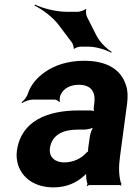

<svg xmlns="http://www.w3.org/2000/svg" viewBox="-20 -801 576 831"><path d="M500 -128 530 -352C534 -383 533 -410 525 -433C503 -501 442 -538 344 -538C275 -538 216 -519 173 -488C143 -467 114 -436 101 -397C97 -382 83 -365 73 -358L76 -355C85 -362 108 -370 123 -370H216C224 -370 234 -364 236 -359L239 -361C237 -366 239 -383 242 -390C255 -419 285 -434 321 -434C374 -434 395 -404 388 -353L386 -338C385 -331 386 -318 389 -314L392 -317C389 -321 376 -323 369 -323H321C187 -323 71 -279 53 -148C50 -125 53 -104 59 -85C78 -30 131 10 212 10C269 10 312 -11 344 -40C349 -44 355 -50 357 -54L354 -55C352 -51 353 -43 353 -37C353 -26 355 -16 358 -7C359 -5 357 1 356 3L358 5C359 3 364 0 367 0H499C501 0 503 2 504 3L506 1C505 0 504 -2 504 -4C504 -5 506 -7 506 -7L503 -10C494 -43 493 -80 500 -128ZM196 -159C204 -218 254 -240 315 -240H344C358 -240 383 -246 391 -253L388 -256C380 -249 371 -225 369 -211L362 -162C362 -159 360 -145 362 -143L365 -146C363 -148 354 -141 352 -138C331 -115 297 -98 257 -98C218 -98 191 -122 196 -159ZM397 -648 357 -727C353 -734 350 -755 354 -761L351 -762C346 -757 326 -750 318 -750H268C221 -750 162 -766 132 -781L129 -777C159 -763 208 -728 234 -693L292 -616C295 -611 301 -596 298 -591L302 -590C305 -594 321 -599 327 -599H363C397 -599 440 -585 461 -573L464 -576C443 -589 411 -619 397 -648Z"/></svg>

Font: Asimov
Style: EdgeIt
Weight: 500
Designer: Google
Version: Version 2.000980: 2014